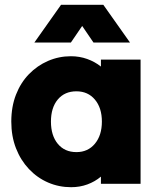

<svg xmlns="http://www.w3.org/2000/svg" viewBox="-20 -765 660 799"><path d="M400 0Q400 -8 400 -15.5Q400 -23 400 -30Q375 -9 343.5 2.5Q312 14 276 14Q225 14 180 -5.5Q135 -25 100.5 -61.5Q66 -98 46.5 -148Q27 -198 27 -259Q27 -321 46.5 -371Q66 -421 100.5 -456.5Q135 -492 180 -511.5Q225 -531 275 -531Q311 -531 343 -519.5Q375 -508 400 -488Q400 -496 400 -503Q400 -510 400 -517Q441 -517 483 -517Q525 -517 565 -517Q565 -389 565 -258.5Q565 -128 565 0Q525 0 483 0Q441 0 400 0ZM298 -132Q298 -132 298 -132Q298 -132 298 -132Q346 -132 375 -167Q404 -202 404 -259Q404 -316 375 -350.5Q346 -385 298 -385Q249 -385 220.5 -351Q192 -317 192 -259Q192 -201 220.5 -166.5Q249 -132 298 -132ZM123 -588Q151 -627 178.5 -666.5Q206 -706 234 -745Q278 -745 322.5 -745Q367 -745 410 -745Q438 -706 465.5 -666.5Q493 -627 521 -588Q484 -588 445.5 -588Q407 -588 369 -588Q357 -605 345.5 -622.5Q334 -640 322 -657Q310 -640 298.5 -622.5Q287 -605 275 -588Q238 -588 199.5 -588Q161 -588 123 -588Z"/></svg>

Font: Tilt Warp
Style: Regular
Weight: 400
Designer: Andy Clymer
Foundry: Andy Clymer
Version: Version 1.000